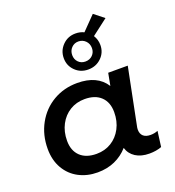

<svg xmlns="http://www.w3.org/2000/svg" viewBox="-158 -1022 1051 1153"><g transform="rotate(-20 367.0 -445.5)"><path d="M691 -105 678 -6Q643 7 600 7Q547 7 512 -15.5Q477 -38 465 -78Q429 -37 379.5 -15Q330 7 269 7Q203 7 149.5 -21Q96 -49 65 -102.5Q34 -156 34 -228Q34 -317 73.5 -388.5Q113 -460 181.5 -500Q250 -540 335 -540Q463 -540 517 -455L532 -534H657L585 -175Q582 -163 582 -152Q582 -125 598 -110.5Q614 -96 644 -96Q669 -96 691 -105ZM485 -300Q485 -363 448 -398.5Q411 -434 344 -434Q291 -434 249.5 -408.5Q208 -383 184 -337.5Q160 -292 160 -234Q160 -171 197 -135.5Q234 -100 301 -100Q354 -100 395.5 -125.5Q437 -151 461 -196.5Q485 -242 485 -300ZM527 -770Q545 -741 545 -707Q545 -659 511 -626Q477 -593 427 -593Q378 -593 344.5 -626Q311 -659 311 -707Q311 -755 344.5 -789Q378 -823 427 -823Q457 -823 481 -811L566 -898L629 -848ZM491 -707Q491 -735 472.5 -753.5Q454 -772 427 -772Q401 -772 383 -753.5Q365 -735 365 -707Q365 -680 382.5 -662Q400 -644 427 -644Q455 -644 473 -662Q491 -680 491 -707Z"/></g></svg>

Font: Montserrat Alternates SemiBold
Style: Italic
Weight: 600
Italic angle: -11.3°
Designer: Julieta Ulanovsky
Foundry: Julieta Ulanovsky
Version: Version 7.200